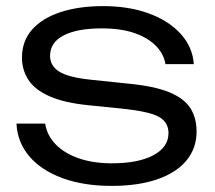

<svg xmlns="http://www.w3.org/2000/svg" viewBox="-20 -596 704 629"><path d="M624 -165Q624 -111 591.5 -71Q559 -31 496.5 -9Q434 13 345 13Q254 13 184.5 -12.5Q115 -38 76 -84Q37 -130 34 -191H128Q134 -152 163 -122.5Q192 -93 239 -77Q286 -61 346 -61Q433 -61 482.5 -87.5Q532 -114 532 -160Q532 -196 500 -213.5Q468 -231 381 -240L272 -251Q191 -259 142.5 -280.5Q94 -302 73 -334.5Q52 -367 52 -407Q52 -462 85.5 -499.5Q119 -537 179 -556.5Q239 -576 318 -576Q402 -576 467.5 -552Q533 -528 572 -485Q611 -442 615 -386H522Q517 -418 492 -444.5Q467 -471 422.5 -487Q378 -503 313 -503Q233 -503 188.5 -480Q144 -457 144 -413Q144 -381 173 -362Q202 -343 276 -335L400 -322Q485 -314 534 -294Q583 -274 603.5 -242Q624 -210 624 -165Z"/></svg>

Font: Unbounded Light
Style: Regular
Weight: 300
Designer: Luke Prowse, Jean-Baptiste Morizot, Fátima Lázaro, Florian Runge
Foundry: NaN
Version: Version 1.700